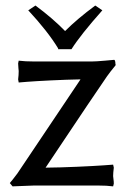

<svg xmlns="http://www.w3.org/2000/svg" viewBox="-20 -657 456 687"><path d="M188 -481V-483.9Q150.9 -544.9 81.1 -620.1L106.9 -637.2Q168.9 -591.3 212.9 -545.9Q256.3 -589.4 320.8 -637.2L346.2 -620.1Q268.1 -532.2 235.8 -481ZM307.1 -437Q323.2 -437 355.2 -439.9Q387.2 -442.9 388.2 -442.9Q393.1 -442.9 393.1 -424.8L395 -426.8Q396 -426.3 390.4 -419.4Q384.8 -412.6 376 -401.6Q367.2 -390.6 362.8 -383.8Q329.6 -335.4 293 -281Q256.3 -226.6 211.9 -159.9Q167.5 -93.3 143.1 -57.1Q195.8 -57.6 256.3 -60.3Q316.9 -63 350.6 -65.4L384.8 -67.9L387.2 -57.1Q384.8 -37.6 384.8 -26.9Q384.8 -23.9 386 -15.9Q387.2 -7.8 387.2 0L384.8 9.8Q362.3 6.8 329.1 6.8H103L24.9 9.8L15.1 -2Q22.9 -10.7 42 -36.1Q63.5 -68.4 144.3 -188.5Q225.1 -308.6 268.1 -373Q218.3 -372.1 163.1 -369.4Q107.9 -366.7 77.1 -364.3L46.9 -361.8L44.9 -373Q46.9 -388.7 46.9 -402.8Q46.9 -405.3 45.9 -413.3Q44.9 -421.4 44.9 -430.2L46.9 -439.9Q69.3 -437 103 -437Z"/></svg>

Font: Linear Smooth Low Contrast
Style: Regular
Weight: 500
Designer: Philipp H. Poll, Flanker
Foundry: Philipp H. Poll, reworked by Flanker
Version: Version 1.010 | FøM Fix